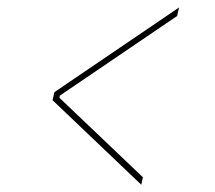

<svg xmlns="http://www.w3.org/2000/svg" viewBox="-20 -530 590 528"><path d="M368.5 -22 124.5 -254.5 129.5 -276.5 472.5 -509.5 467 -486 144.5 -267 143.5 -261 373 -42.5Z"/></svg>

Font: Epilogue Thin
Style: Italic
Weight: 250
Italic angle: -12°
Designer: Tyler Finck
Foundry: Etcetera Type Co
Version: Version 2.112